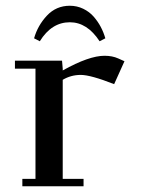

<svg xmlns="http://www.w3.org/2000/svg" viewBox="-20 -651 493 671"><path d="M32.2 -411.1V-439H196.8L199.2 -411.1V-404.8Q291 -456.1 345.2 -456.1Q372.6 -456.1 393.1 -446.8L415 -437L378.9 -356.9Q296.9 -389.2 262.2 -389.2Q228 -389.2 199.2 -372.1V-25.9H272V0H58.1V-25.9H104V-411.1ZM99.1 -517.1Q111.8 -562 144 -596.4Q176.3 -630.9 224.1 -630.9Q249 -630.9 270.8 -620.4Q292.5 -609.9 307.4 -592.8Q322.3 -575.7 332.3 -556.6Q342.3 -537.6 348.1 -517.1L328.1 -506.8Q284.7 -573.2 224.1 -573.2Q160.2 -573.2 119.1 -506.8Z"/></svg>

Font: Dehuti Alt
Style: Bold
Weight: 700
Version: Version 1.2